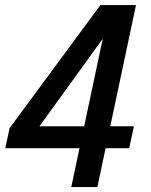

<svg xmlns="http://www.w3.org/2000/svg" viewBox="-20 -760 612 780"><path d="M269.5 0 303 -158H1.5L19 -239.5L388 -739.5H532.5L428 -247H524L505 -158H409L375.5 0ZM102 -194 76 -247H322L411 -667L439.5 -661Z"/></svg>

Font: Epilogue Medium
Style: Italic
Weight: 500
Italic angle: -12°
Designer: Tyler Finck
Foundry: Etcetera Type Co
Version: Version 2.112